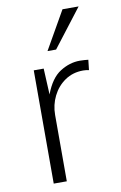

<svg xmlns="http://www.w3.org/2000/svg" viewBox="-88 -832 555 882"><g transform="rotate(-10 189.5 -391.0)"><path d="M89.4 0V-528.3H135.7L141.6 -406.7Q168.9 -479.5 213.4 -507.3Q257.8 -535.2 304.7 -535.2Q316.4 -535.2 326.7 -534.4Q336.9 -533.7 344.7 -532.7L339.4 -485.4Q333.5 -486.8 326.2 -487.5Q318.8 -488.3 312.5 -488.3Q264.2 -488.3 227.5 -463.1Q190.9 -438 170.7 -397.2Q150.4 -356.4 150.4 -309.1V0ZM167 -604.5 268.1 -781.7H343.3L207 -604.5Z"/></g></svg>

Font: Comme ExtraLight
Style: Regular
Weight: 250
Version: Version 1.000;gftools[0.9.27]